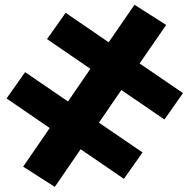

<svg xmlns="http://www.w3.org/2000/svg" viewBox="-20 -758 778 788"><path d="M426 -584.5 532 -738.5 662 -655.5 553 -497.5 731 -376 655 -267.5 478 -388.5 386 -254.5 565 -132.5 488.5 -24 311 -145.5 205 9 75 -74 184 -232.5 7 -354 83 -462 259 -341.5 351 -475.5 173 -597.5 249.5 -705.5Z"/></svg>

Font: Lato Black
Style: Regular
Weight: 900
Designer: Lukasz Dziedzic
Foundry: tyPoland Lukasz Dziedzic
Version: Version 2.007; 2014-02-27